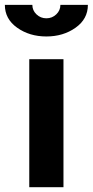

<svg xmlns="http://www.w3.org/2000/svg" viewBox="-46 -775 384 795"><path d="M317.9 -754.9Q317.9 -696.3 266.8 -660.2Q215.8 -624 146 -624Q76.2 -624 25.1 -660.2Q-25.9 -696.3 -25.9 -754.9H87.9Q87.9 -731.9 105 -715.6Q122.1 -699.2 146 -699.2Q169.9 -699.2 187 -715.6Q204.1 -731.9 204.1 -754.9ZM216.8 0H75.2V-529.8H216.8Z"/></svg>

Font: Aurulent Sans
Style: Bold
Weight: 700
Version: Version 2007.05.04